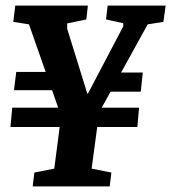

<svg xmlns="http://www.w3.org/2000/svg" viewBox="-20 -668 614 688"><path d="M17.3 -212.8 23.9 -282.3H478.3L472.3 -212.8ZM30 -344.7 38.3 -410.2H170.6L199.2 -344.7ZM345.8 -339.6 387.3 -408.1H491.7L484.4 -339.6ZM97.1 0 103.1 -49.7 174.5 -63.7 198.9 -252.4 83.9 -580.8 27.6 -589.6 34.7 -648H294.9L289.3 -598.3L220.8 -584.1V-565L292.7 -332.8H295.2L421.7 -573.7V-584.8L359.9 -598.3L365.7 -648H573.6L565.5 -589.6L509.2 -580.7L335.5 -265.8L308.3 -63.7L379.1 -49.7L373.1 0Z"/></svg>

Font: Faustina Light
Style: Italic
Weight: 300
Italic angle: -8°
Designer: Alfonso Garcia
Foundry: http://www.omnibus-type.com
Version: Version 1.200